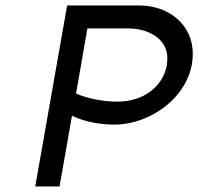

<svg xmlns="http://www.w3.org/2000/svg" viewBox="-20 -674 717 694"><path d="M444.3 -571.3C509.8 -571.3 585 -538.1 585 -462.9C585 -455.1 584 -447.3 583 -438.5C570.3 -365.2 502.9 -306.6 404.3 -306.6C345.7 -306.6 287.1 -321.3 254.9 -335.9L295.9 -571.3ZM107.4 0H195.3L240.2 -255.9C271.5 -240.2 326.2 -223.6 392.6 -223.6C531.2 -223.6 676.8 -334 676.8 -479.5C676.8 -586.9 587.9 -654.3 483.4 -654.3H222.7Z"/></svg>

Font: Sen-gleads
Style: Italic
Weight: 400
Designer: Kosal Sen, Philatype
Foundry: Philatype
Version: Version 1.004; ttfautohint (v1.8.3)